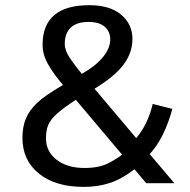

<svg xmlns="http://www.w3.org/2000/svg" viewBox="-20 -710 736 744"><path d="M546.9 0 501 -54.2Q451.2 -15.6 404.8 -0.7Q358.4 14.2 305.2 14.2Q193.8 14.2 130.4 -37.6Q66.9 -89.4 66.9 -175.8Q66.9 -219.2 80.6 -251.2Q94.2 -283.2 123.8 -311.3Q153.3 -339.4 224.1 -380.9Q190.9 -418.9 168 -458Q145 -497.1 145 -536.1Q145 -689.9 326.2 -689.9Q405.8 -689.9 449.5 -653.1Q493.2 -616.2 493.2 -559.1Q493.2 -504.9 458 -458.7Q422.9 -412.6 346.2 -366.2L507.8 -174.8Q552.7 -227.5 571.8 -307.1L647.9 -288.1Q617.2 -175.3 560.1 -112.8L655.8 0ZM407.2 -558.1Q407.2 -586.9 386.2 -606Q365.2 -625 323.2 -625Q277.3 -625 254.2 -603Q231 -581.1 231 -540Q231 -514.2 251 -484.6Q271 -455.1 296.9 -423.8Q348.6 -452.6 377.9 -487.5Q407.2 -522.5 407.2 -558.1ZM273.9 -323.2Q223.1 -290 200 -268.8Q176.8 -247.6 167.5 -227.1Q158.2 -206.5 158.2 -173.8Q158.2 -122.6 199.5 -90.8Q240.7 -59.1 307.1 -59.1Q363.8 -59.1 398.9 -77.1Q434.1 -95.2 453.1 -110.8Z"/></svg>

Font: ClearSansRegular
Style: Regular
Weight: 400
Foundry: Intel Corporation
Version: Version 1.00